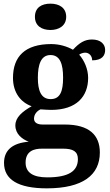

<svg xmlns="http://www.w3.org/2000/svg" viewBox="-20 -790 600 1050"><path d="M256 -626C302 -626 342 -649 342 -698C342 -749 302 -770 256 -770C208 -770 171 -749 171 -698C171 -649 208 -626 256 -626ZM236 240C433 240 526 167 526 44C526 -52 467 -109 334 -109H213C185 -109 166 -119 166 -141C166 -165 183 -184 202 -192C214 -191 245 -189 260 -189C399 -189 462 -263 462 -364C462 -413 440 -461 413 -491C420 -497 435 -502 446 -502C465 -502 484 -487 484 -460C539 -460 555 -487 555 -517C555 -548 531 -574 483 -574C443 -574 414 -556 379 -518C349 -535 307 -549 260 -549C117 -549 51 -481 51 -364C51 -283 94 -230 153 -209C101 -179 64 -148 64 -104C64 -57 101 -29 137 -15C50 -8 2 30 2 101C2 192 79 240 236 240ZM257 -248C205 -248 187 -294 187 -364C187 -437 204 -489 256 -489C309 -489 325 -439 325 -365C325 -293 310 -248 257 -248ZM238 180C161 180 120 154 120 99C120 34 169 23 209 23H325C379 23 406 38 406 80C406 146 355 180 238 180Z"/></svg>

Font: Noto Serif NP Hmong
Style: Bold
Weight: 700
Designer: Dalton Maag Ltd
Foundry: Dalton Maag Ltd
Version: Version 1.001